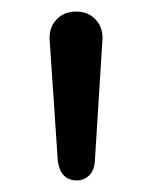

<svg xmlns="http://www.w3.org/2000/svg" viewBox="-20 -732 263 332"><path d="M113 -420Q85 -420 80 -453L66 -661Q64 -683 77 -697.5Q90 -712 112 -712Q133 -712 146 -697.5Q159 -683 157 -661L144 -453Q143 -437 134 -428.5Q125 -420 113 -420Z"/></svg>

Font: Chiron GoRound TC N
Style: Regular
Weight: 350
Designer: Ryoko NISHIZUKA 西塚涼子 (kana, bopomofo & ideographs); Paul D. Hunt (Latin, Greek & Cyrillic); Sandoll Communications 산돌커뮤니
Foundry: Adobe
Version: Version 1.000;hotconv 1.1.1;makeotfexe 2.6.0